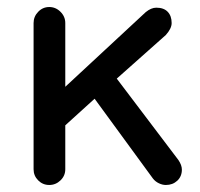

<svg xmlns="http://www.w3.org/2000/svg" viewBox="-20 -524 572 550"><path d="M76.2 -39.1V-458Q76.2 -476.6 89.4 -490.2Q102.5 -503.9 121.1 -503.9Q139.6 -503.9 153.3 -490.2Q167 -476.6 167 -458V-275.4L397.5 -489.3Q413.1 -502 427.7 -502Q449.2 -502 460.4 -490.2Q471.7 -478.5 471.7 -458Q471.7 -442.4 455.1 -423.8L314.5 -298.8L491.2 -65.4Q501 -50.8 501 -38.1Q501 -18.6 487.8 -6.3Q474.6 5.9 455.1 5.9Q445.3 5.9 435.1 1Q424.8 -3.9 418 -12.7L251 -241.2L167 -165V-39.1Q167 -20.5 153.3 -7.3Q139.6 5.9 121.1 5.9Q102.5 5.9 89.4 -7.3Q76.2 -20.5 76.2 -39.1Z"/></svg>

Font: jf-openhuninn-2.1
Style: Regular
Weight: 400
Designer: [Kosugi Maru]
Designed by MOTOYA      

[Varela Round]
Joe Prince (Latin component); Avraham Cornfeld (Hebrew component)
Foundry: justfont Co., Ltd.
Version: 2.1